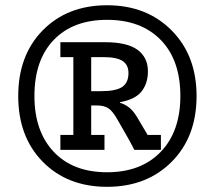

<svg xmlns="http://www.w3.org/2000/svg" viewBox="-20 -699 818 731"><path d="M327.2 -185.2H377.8V-128.4H209.9V-185.2H259.3V-481.5H209.9V-538.3H380.2Q464.2 -538.3 503.7 -509.3Q543.2 -480.2 543.2 -427.2Q543.2 -382.7 519.8 -351.9Q496.3 -321 437 -309.9V-307.4Q451.9 -303.7 468.5 -292Q485.2 -280.2 501.2 -254.3L542 -185.2H592.6V-128.4H491.4Q476.5 -158 459.3 -187.7L429.6 -239.5Q409.9 -275.3 393.2 -286.4Q376.5 -297.5 349.4 -297.5H327.2ZM365.4 -351.9Q421 -351.9 445.1 -367.9Q469.1 -384 469.1 -421Q469.1 -451.9 446.9 -466.7Q424.7 -481.5 374.1 -481.5H327.2V-351.9ZM49.4 -333.3Q49.4 -488.9 143.2 -584Q237 -679 387.7 -679Q538.3 -679 633.3 -583.3Q728.4 -487.7 728.4 -333.3Q728.4 -177.8 633.3 -82.7Q538.3 12.3 387.7 12.3Q237 12.3 143.2 -82.7Q49.4 -177.8 49.4 -333.3ZM111.1 -333.3Q111.1 -198.8 184.6 -121Q258 -43.2 387.7 -43.2Q517.3 -43.2 592 -121Q666.7 -198.8 666.7 -333.3Q666.7 -470.4 592 -546.9Q517.3 -623.5 387.7 -623.5Q258 -623.5 184.6 -546.9Q111.1 -470.4 111.1 -333.3Z"/></svg>

Font: Slabo 27px
Style: Regular
Weight: 400
Version: Version 1.02 Build 003a